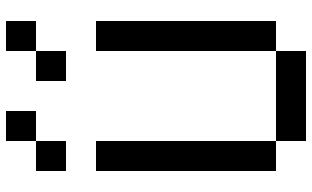

<svg xmlns="http://www.w3.org/2000/svg" viewBox="-220 -820 1040 640"><g transform="rotate(-90 300.0 -500.0)"><path d="M450 0H150V-100H50V-700H150V-100H450V-700H550V-100H450ZM50 -800V-900H150V-1000H250V-900H150V-800ZM350 -800V-900H450V-1000H550V-900H450V-800Z"/></g></svg>

Font: Matrix Sans
Style: Regular
Weight: 400
Designer: Brad Neil
Version: Version 1.100